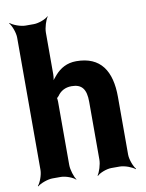

<svg xmlns="http://www.w3.org/2000/svg" viewBox="-89 -839 706 928"><g transform="rotate(-10 264.0 -375.0)"><path d="M265 -423C316 -423 336 -395 336 -334V-50C336 -26 324 11 314 24L316 26C327 14 362 0 386 0H427C451 0 488 14 501 26L503 24C491 11 477 -26 477 -50V-333C477 -460 428 -538 308 -538C262 -538 229 -518 204 -490C195 -480 182 -464 177 -455L181 -453C185 -463 188 -481 188 -496V-700C188 -724 200 -761 210 -774L209 -776C198 -764 162 -750 138 -750H97C73 -750 36 -764 23 -776L21 -774C33 -761 47 -724 47 -700V-50C47 -26 33 11 21 24L23 26C36 14 73 0 97 0H138C162 0 198 14 209 26L210 24C200 11 188 -26 188 -50V-361C188 -365 187 -380 185 -381L183 -377C185 -376 193 -385 195 -387C210 -409 233 -423 265 -423Z"/></g></svg>

Font: Asimov
Style: EdgeNar
Weight: 500
Designer: Google
Version: Version 2.000980: 2014